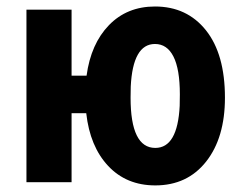

<svg xmlns="http://www.w3.org/2000/svg" viewBox="-20 -558 742 588"><path d="M199.2 -326.2H245.1Q258.3 -423.8 313.7 -481Q369.1 -538.1 454.6 -538.1Q552.7 -538.1 610.8 -465.1Q668.9 -392.1 668.9 -258.8Q668.9 -136.2 611.3 -63.2Q553.7 9.8 455.6 9.8Q367.2 9.8 311.3 -49.8Q255.4 -109.4 244.1 -211.4H199.2V0H61V-528.3H199.2ZM379.9 -258.8Q379.9 -105 455.6 -105Q523.9 -105 530.3 -233.9L530.8 -269Q530.8 -346.2 511.2 -384.8Q491.7 -423.3 454.6 -423.3Q386.7 -423.3 380.4 -292.5Z"/></svg>

Font: Roboto Condensed
Style: Bold
Weight: 700
Designer: Google
Version: Version 2.134; 2016